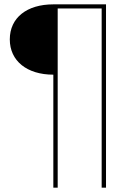

<svg xmlns="http://www.w3.org/2000/svg" viewBox="-20 -762 622 882"><path d="M225 -419V100H245V-723H447V100H467V-742H225C104 -742 25 -681 25 -581C25 -482 104 -419 225 -419Z"/></svg>

Font: Chess Sans Thin
Style: Regular
Weight: 100
Designer: Wolf Bōese
Foundry: Wolf Bōese
Version: Version 7.223;Glyphs 3.3 (3306)